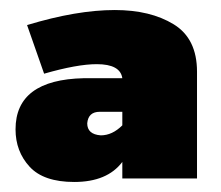

<svg xmlns="http://www.w3.org/2000/svg" viewBox="-20 -814 440 383"><path d="M128 -451Q67 -451 39 -481.5Q11 -512 11 -556Q11 -655 147 -658H224Q220 -686 173 -686Q134 -686 68 -667L34 -764Q133 -794 209 -794Q280 -794 326.5 -765.5Q373 -737 373 -671V-458H224V-491Q194 -451 128 -451ZM181 -544Q204 -544 224 -564V-591H179Q156 -591 154 -568Q154 -546 181 -544Z"/></svg>

Font: Argentum Novus Black
Style: Regular
Weight: 900
Designer: Julieta Ulanovsky (font) & Cristiano Sobral (main changes)
Foundry: Julieta Ulanovsky (font) & Cristiano Sobral (main changes)
Version: Version 3.00;November 27, 2020;FontCreator 13.0.0.2655 64-bi